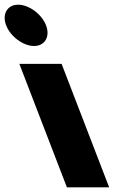

<svg xmlns="http://www.w3.org/2000/svg" viewBox="-211 -798 559 818"><path d="M74 0H254L51.4 -526H-128.6ZM-184.8 -690C-166.3 -642 -111.9 -602 -65.9 -602C-19.9 -602 3.7 -642 -14.8 -690C-33.3 -738 -87.7 -778 -133.7 -778C-179.7 -778 -203.3 -738 -184.8 -690Z"/></svg>

Font: Hussar
Style: BdOpOblFour
Weight: 700
Foundry: Cannot Into Space Fonts
Version: Version 2.00